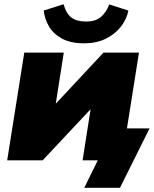

<svg xmlns="http://www.w3.org/2000/svg" viewBox="-20 -759 731 909"><path d="M379 -554Q313 -554 272 -577Q231 -600 211 -635.5Q191 -671 187 -709L281 -739Q293 -695 318 -676Q343 -657 388 -657Q433 -657 458.5 -679.5Q484 -702 497 -738L588 -709Q579 -666 551 -631Q523 -596 479.5 -575Q436 -554 379 -554ZM14 0 95 -510H282L244 -268L470 -510H638L581 -151H688L548 130H379L443 0H371L409 -242L182 0Z"/></svg>

Font: Mulish ExtraBlack
Style: Italic
Weight: 1000
Italic angle: -9°
Designer: Vernon Adams
Foundry: Vernon Adams
Version: Version 3.603; ttfautohint (v1.8.3)